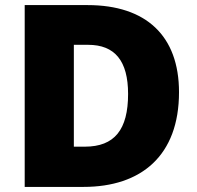

<svg xmlns="http://www.w3.org/2000/svg" viewBox="-20 -734 774 754"><path d="M683 -372C683 -593 554 -714 324 -714H77V0H308C535 0 683 -123 683 -372ZM483 -365C483 -225 430 -158 313 -158H270V-558H326C431 -558 483 -495 483 -365Z"/></svg>

Font: Noto Sans Arabic UI Bk
Style: Regular
Weight: 900
Designer: Monotype Design Team, Nadine Chahine and Nizar Qandah
Foundry: Monotype Imaging Inc.
Version: Version 2.010